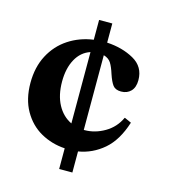

<svg xmlns="http://www.w3.org/2000/svg" viewBox="-105 -696 775 871"><g transform="rotate(15 282.0 -260.0)"><path d="M253 -7Q191 -11 139.5 -40Q88 -69 57 -123.5Q26 -178 26 -254Q26 -328 55.5 -384Q85 -440 136.5 -474Q188 -508 253 -517V-610H315V-520Q387 -516 441.5 -485.5Q496 -455 496 -392Q496 -358 478.5 -340Q461 -322 433 -322Q406 -322 394 -338Q382 -354 371 -387Q361 -419 350 -436.5Q339 -454 315 -461V-110H318Q367 -110 412.5 -136.5Q458 -163 480 -211H482L513 -197Q485 -109 433 -64.5Q381 -20 315 -9V90H253ZM253 -124V-459Q210 -445 186.5 -402Q163 -359 163 -297Q163 -233 187 -188.5Q211 -144 253 -124Z"/></g></svg>

Font: Minipax
Style: Bold
Weight: 600
Designer: Raphaël Ronot, Igor Stepanchenko (Cyrillic)
Foundry: steppetype
Version: Version 1.002